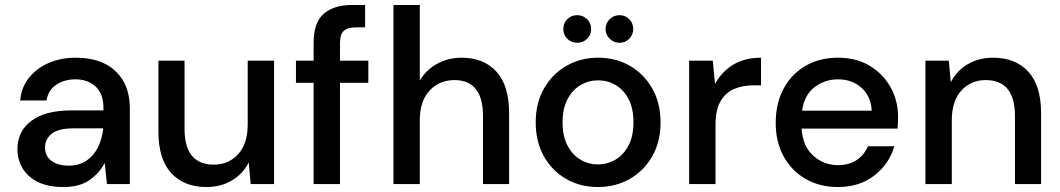

<svg xmlns="http://www.w3.org/2000/svg" viewBox="-20 -740 4264 772"><path d="M235 12Q172 12 131 -9Q90 -30 70 -64.5Q50 -99 50 -140Q50 -212 106 -254Q162 -296 266 -296H396V-305Q396 -363 364.5 -392Q333 -421 283 -421Q239 -421 206.5 -399.5Q174 -378 167 -336H61Q66 -390 97.5 -428.5Q129 -467 177.5 -487.5Q226 -508 284 -508Q388 -508 445 -453.5Q502 -399 502 -305V0H410L401 -85Q380 -44 340 -16Q300 12 235 12ZM256 -74Q299 -74 328.5 -94.5Q358 -115 374.5 -149Q391 -183 395 -224H277Q214 -224 187.5 -202Q161 -180 161 -147Q161 -113 186.5 -93.5Q212 -74 256 -74Z M1082 -496V0H988L980 -87Q957 -41 912.5 -14.5Q868 12 810 12Q720 12 668.5 -44Q617 -100 617 -211V-496H722V-222Q722 -78 840 -78Q899 -78 937.5 -120Q976 -162 976 -240V-496Z M1241 0V-407H1170V-496H1241V-568Q1241 -649 1281.5 -684.5Q1322 -720 1396 -720H1448V-630H1412Q1377 -630 1362 -615.5Q1347 -601 1347 -567V-496H1461V-407H1347V0Z M1562 0V-720H1668V-416Q1693 -459 1737.5 -483.5Q1782 -508 1836 -508Q1925 -508 1976 -452Q2027 -396 2027 -285V0H1922V-274Q1922 -418 1807 -418Q1747 -418 1707.5 -376Q1668 -334 1668 -256V0Z M2384 12Q2313 12 2256.5 -20.5Q2200 -53 2167 -111.5Q2134 -170 2134 -248Q2134 -326 2167.5 -384.5Q2201 -443 2258 -475.5Q2315 -508 2385 -508Q2456 -508 2512.5 -475.5Q2569 -443 2602.5 -384.5Q2636 -326 2636 -248Q2636 -170 2602.5 -111.5Q2569 -53 2512 -20.5Q2455 12 2384 12ZM2384 -79Q2422 -79 2454.5 -98Q2487 -117 2507 -154.5Q2527 -192 2527 -248Q2527 -304 2507.5 -341.5Q2488 -379 2455.5 -398Q2423 -417 2385 -417Q2347 -417 2314.5 -398Q2282 -379 2262 -341.5Q2242 -304 2242 -248Q2242 -192 2262 -154.5Q2282 -117 2314 -98Q2346 -79 2384 -79ZM2471 -568Q2448 -568 2431.5 -584Q2415 -600 2415 -623Q2415 -647 2431.5 -663Q2448 -679 2471 -679Q2494 -679 2510 -663Q2526 -647 2526 -623Q2526 -600 2510 -584Q2494 -568 2471 -568ZM2301 -568Q2277 -568 2261 -584Q2245 -600 2245 -623Q2245 -647 2261 -663Q2277 -679 2301 -679Q2324 -679 2340.5 -663Q2357 -647 2357 -623Q2357 -600 2340.5 -584Q2324 -568 2301 -568Z M2751 0V-496H2846L2855 -402Q2881 -451 2927.5 -479.5Q2974 -508 3040 -508V-397H3011Q2967 -397 2932.5 -382.5Q2898 -368 2877.5 -333.5Q2857 -299 2857 -238V0Z M3349 12Q3276 12 3219.5 -20.5Q3163 -53 3131 -111Q3099 -169 3099 -246Q3099 -324 3130.5 -383Q3162 -442 3218.5 -475Q3275 -508 3350 -508Q3423 -508 3477 -475.5Q3531 -443 3561 -389Q3591 -335 3591 -270Q3591 -260 3590.5 -248.5Q3590 -237 3589 -223H3203Q3208 -151 3250.5 -113.5Q3293 -76 3349 -76Q3394 -76 3424.5 -96.5Q3455 -117 3470 -152H3576Q3556 -82 3496.5 -35Q3437 12 3349 12ZM3349 -421Q3296 -421 3255 -389.5Q3214 -358 3205 -295H3485Q3482 -353 3444 -387Q3406 -421 3349 -421Z M3701 0V-496H3795L3803 -409Q3826 -455 3870.5 -481.5Q3915 -508 3973 -508Q4063 -508 4114.5 -452Q4166 -396 4166 -285V0H4061V-274Q4061 -418 3943 -418Q3884 -418 3845.5 -376Q3807 -334 3807 -256V0Z"/></svg>

Font: DeepMind Sans Medium
Style: Regular
Weight: 500
Designer: Jonny Pinhorn / Modifications: Colophon Foundry
Foundry: Colophon Foundry
Version: Version 1.002; ttfautohint (v1.8.2)